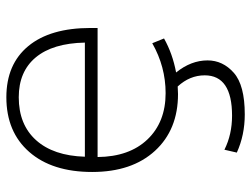

<svg xmlns="http://www.w3.org/2000/svg" viewBox="-113 -457 790 604"><g transform="rotate(-90 282.0 -155.0)"><path d="M91 -283H450Q448 -384 403.5 -437.5Q359 -491 278 -491Q192 -491 143 -436.5Q94 -382 91 -283ZM356 4Q394 51 394 103Q394 151 355 185.5Q316 220 224 220Q159 220 104 195L113 156Q161 180 220 180Q347 180 347 94Q347 47 312 9Q308 9 300 9.5Q292 10 288 10Q176 10 109.5 -62.5Q43 -135 43 -260Q43 -386 106 -458Q169 -530 278 -530Q382 -530 439 -461Q496 -392 496 -265V-243H90Q91 -143 145.5 -86Q200 -29 291 -29Q374 -29 448 -71L463 -34Q415 -7 356 4Z"/></g></svg>

Font: Mplus 1p Light
Style: Regular
Weight: 300
Version: Version 1.061